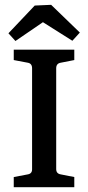

<svg xmlns="http://www.w3.org/2000/svg" viewBox="-20 -776 366 796"><path d="M288 -527 232 -516Q213 -513 213 -493V-75Q213 -56 232 -53L288 -42V0H37V-42L95 -53Q113 -56 113 -74V-493Q113 -513 95 -516L37 -527V-570H288ZM15 -638 124 -753 192 -756 311 -641 280 -607 158 -684 44 -606Z"/></svg>

Font: Rasa Medium
Style: Regular
Weight: 500
Designer: Anna Giedrys (Yrsa+Rasa design), David Brezina (Yrsa art-direction, Rasa art-direction, design)
Foundry: Rosetta Type Foundry
Version: Version 2.004